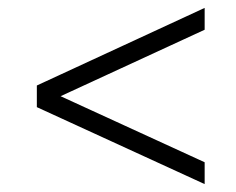

<svg xmlns="http://www.w3.org/2000/svg" viewBox="-20 -554 590 481"><path d="M492.7 -92.8 72.3 -285.6V-339.8L492.7 -534.2V-479.5L131.8 -313L492.7 -147.5Z"/></svg>

Font: Elstob 18pt SemiBold
Style: Italic
Weight: 600
Italic angle: -20°
Designer: Peter S. Baker
Version: Version 1.015